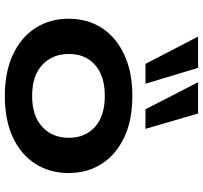

<svg xmlns="http://www.w3.org/2000/svg" viewBox="-42 -766 819 774"><g transform="rotate(90 367.0 -379.5)"><path d="M367 10Q270 10 200 -23Q130 -56 93 -114Q56 -172 56 -247Q56 -323 93 -380.5Q130 -438 200 -471Q270 -504 367 -504Q466 -504 535 -471Q604 -438 641 -380.5Q678 -323 678 -247Q678 -172 641.5 -114Q605 -56 535.5 -23Q466 10 367 10ZM367 -100Q448 -100 492 -141Q536 -182 536 -248Q536 -314 492 -353.5Q448 -393 367 -393Q286 -393 242 -353.5Q198 -314 198 -248Q198 -182 242 -141Q286 -100 367 -100ZM421 -557 312 -769H438L500 -557ZM238 -557 128 -769H254L318 -557Z"/></g></svg>

Font: Nunito Sans 10pt Expanded
Style: Bold
Weight: 700
Width: 7
Designer: Vernon Adams
Foundry: Vernon Adams
Version: Version 3.101;gftools[0.9.27]